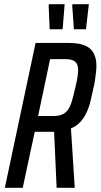

<svg xmlns="http://www.w3.org/2000/svg" viewBox="-20 -892 478 912"><path d="M3 0 149 -688H308Q358 -688 386.5 -674.5Q415 -661 426.5 -636.5Q438 -612 438 -579Q438 -566 436 -549Q434 -532 431.5 -513Q429 -494 424 -474Q417 -440 409.5 -410Q402 -380 390 -355Q378 -330 360.5 -311.5Q343 -293 317 -282L335 0H249L237 -266Q234 -266 230.5 -266Q227 -266 223 -266H145L88 0ZM161 -341H233Q259 -341 276 -348.5Q293 -356 303.5 -371.5Q314 -387 321.5 -412Q329 -437 337 -473Q344 -500 347.5 -522Q351 -544 351 -559Q351 -577 345 -588.5Q339 -600 326 -605.5Q313 -611 290 -611H218ZM276 -753H216L211 -867L213 -872H287L278 -758ZM388 -753H331L323 -867L325 -872H402L389 -758Z"/></svg>

Font: Saira ExtraCondensed Medium
Style: Italic
Weight: 500
Width: 2
Italic angle: -12°
Designer: Hector Gatti with collaboration of the Omnibus-Type team
Foundry: Omnibus-Type
Version: Version 1.101